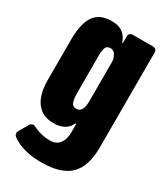

<svg xmlns="http://www.w3.org/2000/svg" viewBox="-212 -835 927 1062"><g transform="rotate(30 252.0 -304.0)"><path d="M42 81.1Q33.2 74.7 31.2 64.9Q29.3 55.2 34.7 45.4L69.3 -13.7Q76.7 -26.4 90.3 -26.4Q96.7 -26.4 103 -22.9Q156.2 3.4 209.5 3.4Q251.5 3.4 272 -23.4Q292.5 -50.3 292.5 -93.3V-140.6Q292.5 -151.9 290.5 -151.9Q289.1 -151.9 283.7 -142.1Q256.3 -89.8 180.7 -89.8Q128.4 -89.8 96.2 -114.7Q64 -139.6 49.3 -182.1Q34.7 -224.6 34.7 -276.9V-540Q34.7 -599.1 47.4 -644.3Q60.1 -689.5 91.8 -714.8Q123.5 -740.2 180.7 -740.2Q229.5 -740.2 256.3 -715.8Q275.4 -698.7 285.2 -673.3Q289.1 -663.1 291 -663.1Q292.5 -663.1 292.5 -674.3V-708Q292.5 -719.2 299.1 -725.8Q305.7 -732.4 316.9 -732.4H446.3Q457.5 -732.4 464.1 -725.8Q470.7 -719.2 470.7 -708V-104.5Q470.7 20 413.3 75.9Q356 131.8 232.4 131.8Q181.6 131.8 145.3 124.3Q108.9 116.7 80.1 103.5Q61 94.7 42 81.1ZM251.5 -221.7Q292.5 -221.7 292.5 -295.9V-544.9Q292.5 -564.9 281 -585.9Q269.5 -606.9 249.5 -606.9Q224.1 -606.9 217.8 -588.1Q211.4 -569.3 211.4 -544.9V-295.9Q211.4 -269.5 218 -245.6Q224.6 -221.7 251.5 -221.7Z"/></g></svg>

Font: Fz Anton Round
Style: Regular
Weight: 400
Designer: Vernon Adams
Foundry: Vernon Adams
Version: Version 2.0 Mod + VH boi FontZin